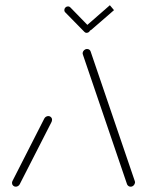

<svg xmlns="http://www.w3.org/2000/svg" viewBox="-20 -703 551 723"><path d="M39.3 0Q33.3 0 29.3 -4.1Q25.2 -8.1 25.2 -14.1Q25.2 -17.8 27 -21.5L147 -257Q149.3 -261.1 153.3 -263.5Q157.4 -265.9 161.9 -265.9Q168.1 -265.9 172.4 -261.3Q176.7 -256.7 175.9 -250.4Q175.9 -248.1 174.4 -244.4L54.1 -8.9Q51.9 -4.8 47.8 -2.4Q43.7 0 39.3 0ZM488.5 -15.6Q487.8 -9.3 483 -4.6Q478.1 0 471.9 0Q467.4 0 463.9 -2.4Q460.4 -4.8 458.5 -8.9L293 -494.8Q291.1 -500 291.1 -503.3Q291.9 -509.6 296.7 -514.1Q301.5 -518.5 307.8 -518.5Q312.6 -518.5 316.1 -516.1Q319.6 -513.7 321.1 -509.6L486.7 -23.7Q488.5 -19.6 488.5 -15.6ZM222.2 -664.8Q222.2 -670.7 226.3 -674.8Q230.4 -678.9 236.3 -678.9Q241.5 -678.9 244.8 -675.2L317 -601.1Q320 -598.1 320 -593.3Q320 -587.4 315.9 -583.3Q311.9 -579.3 305.9 -579.3Q301.1 -579.3 297.8 -583L225.2 -657Q222.2 -660 222.2 -664.8ZM409.3 -664.8 324.8 -591.5Q321.5 -587.8 315.9 -587.8Q311.1 -587.8 307.8 -590.9Q304.4 -594.1 304.4 -598.9Q304.4 -605.9 309.3 -609.6L393.7 -683.3Z"/></svg>

Font: 26F Galaxy Sans Ultra Light
Style: Italic
Weight: 200
Italic angle: -5°
Designer: C₂₉H₂₅N₃O₅
Version: Version 1.200